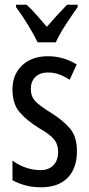

<svg xmlns="http://www.w3.org/2000/svg" viewBox="-20 -786 379 816"><path d="M307 -144Q307 -70 267 -30Q227 10 155 10Q118 10 87 1.5Q56 -7 33 -20V-104Q55 -86 87 -74.5Q119 -63 152 -63Q187 -63 207 -83.5Q227 -104 227 -141Q227 -173 208.5 -195Q190 -217 145 -242Q95 -273 64 -308.5Q33 -344 33 -406Q33 -470 74.5 -508.5Q116 -547 183 -547Q250 -547 306 -512L276 -447Q255 -461 232 -469.5Q209 -478 184 -478Q150 -478 130.5 -459Q111 -440 111 -408Q111 -376 130 -356Q149 -336 196 -307Q246 -276 276.5 -241Q307 -206 307 -144ZM140 -606Q124 -639 99 -680Q74 -721 48 -756V-766H93Q112 -749 134.5 -723.5Q157 -698 179 -672Q205 -702 222.5 -721Q240 -740 265 -766H310V-756Q288 -725 260.5 -683Q233 -641 217 -606Z"/></svg>

Font: Noto Sans Oriya ExtCond
Style: Regular
Weight: 400
Width: 2
Designer: Amélie Bonet and Sol Matas
Foundry: Google LLC
Version: Version 2.006; ttfautohint (v1.8.4.7-5d5b)